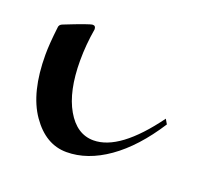

<svg xmlns="http://www.w3.org/2000/svg" viewBox="-67 -335 477 455"><g transform="rotate(20 171.0 -107.5)"><path d="M20 -224Q20 -233 29 -236Q89 -260 96.5 -260Q104 -260 104 -251Q97 -210 97 -170Q97 -93 123 -48Q149 -3 191 -3Q257 -3 335 -110L342 -98Q297 -28 245 8.5Q193 45 140.5 45Q88 45 51.5 -7.5Q15 -60 15 -155Q15 -182 20 -224Z"/></g></svg>

Font: Mr Bedfort
Style: Regular
Weight: 400
Designer: Alejandro Paul
Foundry: Alejandro Paul
Version: Version 1.000